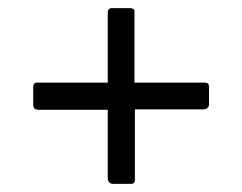

<svg xmlns="http://www.w3.org/2000/svg" viewBox="-20 -610 597 474"><path d="M486 -406Q496 -406 496 -396V-353Q496 -340 480 -340H313V-166Q313 -156 303 -156H260Q246 -156 246 -172V-339H75Q62 -339 62 -351V-394Q62 -406 71 -406H246V-577Q246 -584 248.5 -587Q251 -590 257 -590H300Q312 -590 312 -581V-406Z"/></svg>

Font: Libre Franklin
Style: Regular
Weight: 400
Designer: Pablo Impallari, Rodrigo Fuenzalida
Foundry: Impallari Type
Version: Version 1.001; ttfautohint (v1.4.1)